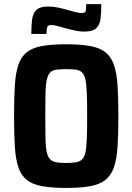

<svg xmlns="http://www.w3.org/2000/svg" viewBox="-20 -913 648 941"><path d="M303.8 8Q232.2 8 185.2 -0.7Q138.2 -9.4 110.8 -31.7Q83.3 -53.9 69.9 -93.6Q56.5 -133.3 52.7 -194.9Q48.9 -256.4 48.9 -344Q48.9 -432.1 52.7 -493.6Q56.5 -555.1 69.9 -594.8Q83.3 -634.6 110.8 -656.6Q138.2 -678.6 185.2 -687.3Q232.2 -696 303.8 -696Q375.4 -696 422.5 -687.3Q469.5 -678.6 497.1 -656.6Q524.8 -634.6 538.5 -594.8Q552.2 -555.1 556.2 -493.6Q560.2 -432.1 560.2 -344Q560.2 -256.4 556.2 -194.9Q552.2 -133.3 538.5 -93.6Q524.8 -53.9 497.1 -31.7Q469.5 -9.4 422.5 -0.7Q375.4 8 303.8 8ZM303.8 -114.3Q333.3 -114.3 352.3 -117.7Q371.3 -121 382.6 -132Q393.9 -143 398.9 -167.5Q404 -191.9 405.5 -235.2Q407.1 -278.4 407.1 -344Q407.1 -411.6 405.5 -454.3Q404 -497.1 398.9 -521.5Q393.9 -546 382.6 -557.5Q371.3 -569 352.3 -571.5Q333.3 -574.1 303.8 -574.1Q274.4 -574.1 255.7 -571.5Q237 -569 225.9 -557.5Q214.8 -546 209.2 -521.5Q203.7 -497.1 202.8 -454.3Q202 -411.6 202 -344Q202 -278.4 202.8 -235.2Q203.7 -191.9 209.2 -167.5Q214.8 -143 225.9 -132Q237 -121 255.7 -117.7Q274.4 -114.3 303.8 -114.3ZM133.4 -746.8Q133.4 -790 137.7 -819.8Q142 -849.7 159.5 -865.4Q177 -881.1 216.7 -881.1Q242 -881.1 268.1 -875.2Q294.3 -869.3 316.8 -862.6Q335.4 -857.5 351.5 -853.3Q367.7 -849.2 380.9 -849.2Q397.2 -849.2 399.8 -858.3Q402.3 -867.5 402.3 -892.6H476.4Q476.4 -849 472.4 -819.1Q468.4 -789.3 450.9 -773.8Q433.3 -758.3 394.1 -758.3Q367.8 -758.3 342.7 -764.4Q317.5 -770.5 295 -776.2Q277 -781.9 260 -786.1Q243.1 -790.2 230.4 -790.2Q214.6 -790.2 211.3 -780.4Q208 -770.5 208 -746.8Z"/></svg>

Font: Saira Thin SemiCondensed
Style: Regular
Weight: 100
Width: 4
Version: Version 1.101